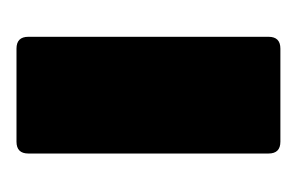

<svg xmlns="http://www.w3.org/2000/svg" viewBox="-82 -640 352 227"><g transform="rotate(-90 93.5 -527.0)"><path d="M39 -371Q25 -371 25 -385V-669Q25 -683 39 -683H149Q163 -683 163 -669V-385Q163 -371 149 -371Z"/></g></svg>

Font: Sofia Sans Extra Condensed Black
Style: Regular
Weight: 900
Designer: Botio Nikoltchev, Ani Petrova
Foundry: lettersoup
Version: Version 4.101